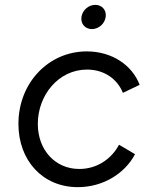

<svg xmlns="http://www.w3.org/2000/svg" viewBox="-20 -760 652 792"><path d="M301 12C405 12 495 -44 537 -124L471 -163C439 -103 379 -63 307 -63C208 -63 136 -141 136 -249C136 -367 221 -473 339 -473C410 -473 464 -434 487 -377L556 -410C525 -492 441 -548 338 -548C180 -548 56 -418 56 -249C56 -98 156 12 301 12ZM316 -690C312 -662 331 -640 359 -640C387 -640 412 -662 416 -690C420 -718 401 -740 373 -740C345 -740 320 -718 316 -690Z"/></svg>

Font: Mluvka
Style: Italic
Weight: 400
Italic angle: -8°
Designer: Modified by Jiří Krblich, Original typeface by Gumpita Rahayu
Foundry: Gumpita Rahayu & Jiří Krblich
Version: Version 2.000;Glyphs 3.1.1 (3134)